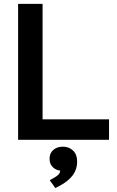

<svg xmlns="http://www.w3.org/2000/svg" viewBox="-20 -723 606 993"><path d="M73.7 0V-703.1H200.2V-106H543.9V0ZM266.1 249.5 237.3 209 248 203.1Q272.5 189.9 282 180.2Q291.5 170.4 291.5 156.7V146.5L305.2 160.6Q274.4 160.6 255.4 143.8Q236.3 127 236.3 98.1Q236.3 69.3 255.6 52.5Q274.9 35.6 305.7 35.6Q336.4 35.6 357.7 55.7Q378.9 75.7 378.9 111.8Q378.9 154.3 354.7 185.3Q330.6 216.3 288.6 237.8Z"/></svg>

Font: Schibsted Grotesk SemiBold
Style: Regular
Weight: 600
Designer: Bakken & Baeck AS, Henrik Kongsvoll
Foundry: Schibsted ASA
Version: Version 1.100;gftools[0.9.25]